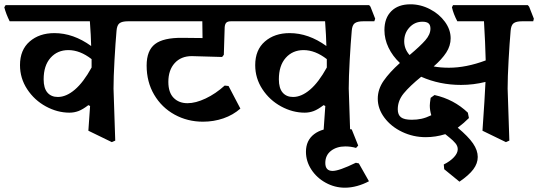

<svg xmlns="http://www.w3.org/2000/svg" viewBox="-43 -607 2503 893"><path d="M604 -508H552Q525 -508 513 -499Q501 -490 499 -464Q494 -408 489.5 -327.5Q485 -247 485 -195L493 47L477 54L368 1L376 -114L368 -118Q342 -98 322 -90.5Q302 -83 280 -83Q224 -83 170.5 -112Q117 -141 83.5 -192Q50 -243 50 -304Q50 -375 95 -414Q140 -453 210 -453Q298 -453 381 -393Q380 -440 375 -508H2Q-15 -542 -23 -573L-17 -583H580L586 -576L608 -520ZM383 -293V-297V-332Q329 -374 275 -374Q224 -374 192 -338Q160 -302 160 -238Q160 -197 177.5 -176.5Q195 -156 226 -156Q265 -156 305 -190Q345 -224 383 -293Z M740 -226Q740 -177 764.5 -152Q789 -127 829 -127Q867 -127 913.5 -149Q960 -171 1002 -209L1020 -207L1075 -102Q1041 -72 996 -56.5Q951 -41 901 -41Q829 -41 769 -74Q709 -107 674 -166.5Q639 -226 639 -302Q639 -372 678 -402Q717 -432 805 -431L899 -430L898 -508H588Q570 -542 563 -573L569 -583H1088L1093 -576L1116 -520L1112 -508H1031Q1016 -508 1009.5 -501.5Q1003 -495 1002 -480L998 -352L990 -342L849 -346Q799 -346 769.5 -313.5Q740 -281 740 -226Z M1698 -508H1646Q1619 -508 1607 -499Q1595 -490 1593 -464Q1588 -408 1583.5 -327.5Q1579 -247 1579 -195L1587 47L1571 54L1462 1L1470 -114L1462 -118Q1436 -98 1416 -90.5Q1396 -83 1374 -83Q1318 -83 1264.5 -112Q1211 -141 1177.5 -192Q1144 -243 1144 -304Q1144 -375 1189 -414Q1234 -453 1304 -453Q1392 -453 1475 -393Q1474 -440 1469 -508H1096Q1079 -542 1071 -573L1077 -583H1674L1680 -576L1702 -520ZM1477 -293V-297V-332Q1423 -374 1369 -374Q1318 -374 1286 -338Q1254 -302 1254 -238Q1254 -197 1271.5 -176.5Q1289 -156 1320 -156Q1359 -156 1399 -190Q1439 -224 1477 -293Z M1673 236Q1647 250 1618 258Q1589 266 1561 266Q1514 266 1472 243Q1430 220 1405 181.5Q1380 143 1380 99Q1380 46 1418 17Q1456 -12 1524 -12Q1554 -12 1593 -5L1623 70L1613 81Q1589 74 1563 74Q1523 74 1496.5 94.5Q1470 115 1470 151Q1470 188 1504 188Q1534 188 1612 150L1626 153Z M2437 -508H2385Q2358 -508 2346 -499Q2334 -490 2332 -464Q2327 -408 2322.5 -327.5Q2318 -247 2318 -195L2326 47L2310 54L2201 1Q2212 -156 2215 -226Q2159 -212 2101 -212Q2002 -212 1916 -250Q1863 -207 1835 -173Q1807 -139 1807 -99Q1807 -73 1822 -61.5Q1837 -50 1872 -50Q1896 -50 1917 -54.5Q1938 -59 1963 -71Q1956 -94 1956 -116Q1956 -126 1960 -152L1978 -165Q2068 -145 2133 -83L2138 -58Q2114 -34 2086 -13Q2135 28 2157 60Q2179 92 2179 123Q2179 153 2158.5 180.5Q2138 208 2094 238L2023 180L2021 158Q2051 143 2068.5 124Q2086 105 2086 87Q2086 72 2075 59Q2064 46 2049 34Q2034 22 2028 17Q1983 31 1937 31Q1879 31 1827.5 6.5Q1776 -18 1745 -59.5Q1714 -101 1714 -148Q1714 -192 1741.5 -231.5Q1769 -271 1817 -314Q1783 -346 1764 -385.5Q1745 -425 1745 -467Q1745 -523 1777 -555Q1809 -587 1866 -587Q1913 -587 1956.5 -564.5Q2000 -542 2026.5 -505.5Q2053 -469 2053 -429Q2053 -394 2032.5 -362.5Q2012 -331 1974 -298Q2006 -292 2045 -292Q2125 -292 2216 -326Q2214 -409 2208 -508H2084Q2066 -542 2059 -573L2064 -583H2412L2418 -576L2440 -520ZM1862 -351Q1912 -393 1935.5 -420Q1959 -447 1959 -474Q1959 -491 1950 -498.5Q1941 -506 1922 -506Q1886 -506 1861.5 -479.5Q1837 -453 1837 -415Q1837 -379 1862 -351Z"/></svg>

Font: Sahitya
Style: Bold
Weight: 700
Designer: Juan Pablo del Peral
Foundry: Juan Pablo del Peral (http://www.huertatipografica.com)
Version: Version 1.001;PS 001.000;hotconv 1.0.70;makeotf.lib2.5.58329